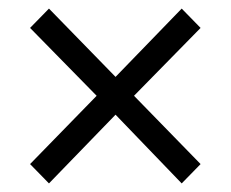

<svg xmlns="http://www.w3.org/2000/svg" viewBox="-20 -553 537 447"><path d="M94 -126 50 -171 205 -330 50 -488 94 -533 249 -374 403 -533 447 -488 292 -330 447 -171 403 -126 249 -286Z"/></svg>

Font: SourceSansPro
Style: Book
Weight: 400
Designer: Paul D. Hunt
Foundry: Adobe Systems Incorporated
Version: Version 2.021;PS 2.000;hotconv 1.0.86;makeotf.lib2.5.63406